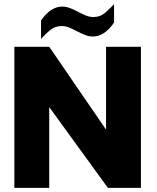

<svg xmlns="http://www.w3.org/2000/svg" viewBox="-20 -916 767 936"><path d="M220 -688 497 -284V-688H667V0H506L220 -394V0H50V-688ZM433 -738Q414 -738 394.5 -745.5Q375 -753 355.5 -763.5Q336 -774 317.5 -781.5Q299 -789 281 -789Q247 -789 222 -767.5Q197 -746 180 -726V-816Q204 -851 230 -867.5Q256 -884 284 -884Q302 -884 321.5 -876.5Q341 -869 360.5 -858.5Q380 -848 398.5 -840.5Q417 -833 435 -833Q469 -833 494 -855Q519 -877 536 -896V-806Q512 -771 486 -754.5Q460 -738 433 -738Z"/></svg>

Font: Roundo Variable
Style: Regular
Weight: 200
Designer: Shiva Nallaperumal
Foundry: Indian Type Foundry
Version: Version 2.000